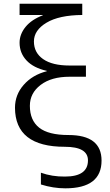

<svg xmlns="http://www.w3.org/2000/svg" viewBox="-20 -770 585 1020"><path d="M138.7 -208Q138.7 -130.9 188 -91.8Q237.3 -52.7 343.8 -52.7Q519.5 -52.7 519.5 83Q519.5 230.5 327.1 230.5Q262.7 230.5 197.3 210V147.5Q256.8 168.9 325.2 168Q447.3 168 447.3 82Q447.3 9.8 324.2 9.8Q60.5 9.8 59.6 -197.3Q59.6 -266.6 106 -319.3Q152.3 -372.1 228.5 -391.6V-393.6Q158.2 -409.2 121.1 -448.7Q84 -488.3 84 -543Q84 -587.9 115.7 -627Q147.5 -666 207 -688.5V-690.4H84V-750H417V-690.4Q293.9 -689.5 227.1 -649.4Q160.2 -609.4 160.2 -549.8Q160.2 -490.2 209 -456.1Q257.8 -421.9 349.6 -421.9H436.5V-362.3H349.6Q252.9 -362.3 195.8 -318.8Q138.7 -275.4 138.7 -208Z"/></svg>

Font: Mgen+ 1c regular
Style: Regular
Weight: 400
Designer: [Source Han Sans]
Ryoko NISHIZUKA  (kana & ideographs); Paul D. Hunt (Latin, Greek & Cyrillic); Wenlong ZHANG  (bopomofo
Version: Version 1.059.20150602